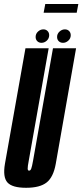

<svg xmlns="http://www.w3.org/2000/svg" viewBox="-45 -910 401 935"><path d="M82 4.5Q14.5 4.5 -8.8 -21.5Q-32 -47.5 -21 -112L79 -675H192L95 -127.5Q89.5 -99 89.8 -89Q90 -79 96.5 -79Q103.5 -79 107.2 -89Q111 -99 116 -127.5L213 -675H325.5L226.5 -112Q215 -47.5 182.2 -21.5Q149.5 4.5 82 4.5ZM157 -701.5Q144.5 -701.5 136.5 -709.5Q128.5 -717.5 128.5 -730Q128.5 -745.5 140 -756.2Q151.5 -767 166.5 -767Q178.5 -767 186.5 -759Q194.5 -751 194.5 -738.5Q194.5 -723 183 -712.2Q171.5 -701.5 157 -701.5ZM262 -701.5Q249 -701.5 241 -709.5Q233 -717.5 233 -730Q233 -745.5 244.8 -756.2Q256.5 -767 271 -767Q283.5 -767 291.5 -759Q299.5 -751 299.5 -738.5Q299.5 -723 287.8 -712.2Q276 -701.5 262 -701.5ZM167.5 -848 175.5 -890.5H336.5L328.5 -848Z"/></svg>

Font: Anybody UltraCondensed SemiBold
Style: Italic
Weight: 600
Width: 1
Italic angle: -10°
Designer: Tyler Finck
Foundry: Etcetera Type Company
Version: Version 1.010; ttfautohint (v1.8.3) -l 8 -r 50 -G 200 -x 14 